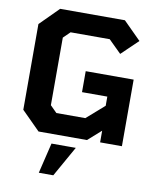

<svg xmlns="http://www.w3.org/2000/svg" viewBox="-102 -817 942 1136"><g transform="rotate(10 368.5 -248.5)"><path d="M166 0 55 -111V-626L166 -737H555L661 -631L562 -536L486 -611H251L211 -572V-166L251 -126H425L531 -219V-274H379V-400H667V0H536V-70L457 0ZM210 240 254 57H400L297 240Z"/></g></svg>

Font: Tomorrow SemiBold
Style: Regular
Weight: 600
Designer: Tony de Marco, Monica Rizzolli
Foundry: Just in Type
Version: Version 2.002